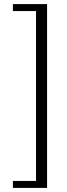

<svg xmlns="http://www.w3.org/2000/svg" viewBox="-20 -780 327 938"><path d="M43 104H156V-726H43V-760H210V138H43Z"/></svg>

Font: IBM Plex Serif Light
Style: Regular
Weight: 300
Designer: Mike Abbink, Paul van der Laan, Pieter van Rosmalen
Foundry: Bold Monday
Version: Version 3.001